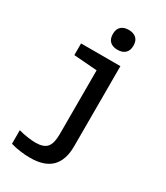

<svg xmlns="http://www.w3.org/2000/svg" viewBox="-243 -867 1048 1213"><g transform="rotate(30 281.5 -261.0)"><path d="M324 -622Q289 -622 269 -640Q249 -658 249 -695Q249 -731 269 -749Q289 -767 324 -767Q359 -767 379 -749Q399 -731 399 -695Q399 -659 379 -640.5Q359 -622 324 -622ZM186 245Q153 245 114.5 240Q76 235 44 225V126Q74 135 109 140Q144 145 169 145Q227 145 251 117Q275 89 275 24V-444L105 -457V-542H392V43Q392 143 341.5 194Q291 245 186 245Z"/></g></svg>

Font: Noto Sans Mono SemiCondensed SemiBold
Style: Regular
Weight: 600
Width: 4
Designer: Monotype Design Team
Foundry: Monotype Imaging Inc.
Version: Version 2.014; ttfautohint (v1.8.4.7-5d5b)